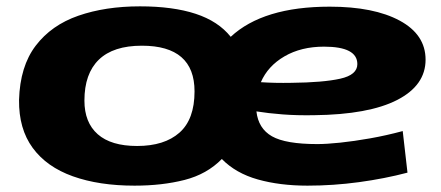

<svg xmlns="http://www.w3.org/2000/svg" viewBox="-20 -575 1389 605"><path d="M404 10Q292 10 209.5 -19.5Q127 -49 83 -109Q39 -169 40 -260Q43 -366 92.5 -431Q142 -496 227 -525.5Q312 -555 421 -555Q525 -555 596.5 -531.5Q668 -508 707 -459Q809 -554 1019 -554Q1158 -554 1239.5 -510Q1321 -466 1321 -387Q1321 -306 1231.5 -260Q1142 -214 970 -212Q916 -211 870.5 -214.5Q825 -218 788 -224Q794 -170 837 -145.5Q880 -121 980 -121Q1009 -121 1052 -125.5Q1095 -130 1146 -139Q1197 -148 1249 -162L1264 -31Q1192 -12 1111 -1Q1030 10 949 10Q862 10 792.5 -9.5Q723 -29 679 -74Q632 -26 561.5 -8Q491 10 404 10ZM412 -115Q498 -115 545.5 -157Q593 -199 593 -287Q593 -431 427 -431Q337 -431 291.5 -387Q246 -343 246 -258Q246 -189 288 -152Q330 -115 412 -115ZM1001 -428Q929 -428 876.5 -397.5Q824 -367 802 -316Q846 -313 898 -314Q998 -315 1052 -327Q1106 -339 1106 -373Q1106 -428 1001 -428Z"/></svg>

Font: Georama ExtraExtended
Style: Bold Italic
Weight: 700
Width: 8
Italic angle: -9°
Designer: Jean-Baptiste Levee
Foundry: Production Type
Version: Version 1.000